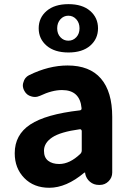

<svg xmlns="http://www.w3.org/2000/svg" viewBox="-20 -889 631 923"><path d="M216.8 13.7Q142.6 13.7 96.7 -33.2Q50.8 -80.1 50.8 -152.3Q50.8 -241.2 125.5 -290.5Q200.2 -339.8 363.3 -358.4Q373 -359.4 372.1 -369.1Q364.3 -456.1 278.3 -456.1Q230.5 -456.1 172.9 -428.7Q160.2 -422.9 147.5 -422.9Q138.7 -422.9 129.9 -425.8Q108.4 -431.6 97.7 -451.2Q89.8 -464.8 89.8 -478.5Q89.8 -486.3 92.8 -494.1Q98.6 -516.6 119.1 -527.3Q213.9 -574.2 304.7 -574.2Q411.1 -574.2 465.3 -511.2Q519.5 -448.2 519.5 -327.1V-59.6Q519.5 -35.2 502 -17.6Q484.4 0 460 0H455.1Q430.7 0 412.6 -15.1Q394.5 -30.3 389.6 -53.7V-58.6Q388.7 -59.6 387.2 -59.6Q385.7 -59.6 384.8 -58.6Q298.8 13.7 216.8 13.7ZM264.6 -100.6Q315.4 -100.6 366.2 -149.4Q373 -156.2 373 -166V-258.8Q373 -262.7 370.1 -265.6Q367.2 -268.6 363.3 -267.6Q270.5 -254.9 231 -228.5Q191.4 -202.1 191.4 -164.1Q191.4 -131.8 211.4 -116.2Q231.4 -100.6 264.6 -100.6ZM413.6 -669.4Q376 -636.7 309.1 -636.7Q242.2 -636.7 204.1 -669.4Q166 -702.1 166 -752.9Q166 -803.7 204.1 -836.4Q242.2 -869.1 309.1 -869.1Q376 -869.1 413.6 -836.4Q451.2 -803.7 451.2 -752.9Q451.2 -702.1 413.6 -669.4ZM308.6 -693.4Q331.1 -693.4 346.7 -710Q362.3 -726.6 362.3 -752.9Q362.3 -779.3 346.7 -796.4Q331.1 -813.5 308.6 -813.5Q286.1 -813.5 270.5 -796.4Q254.9 -779.3 254.9 -752.9Q254.9 -726.6 270.5 -710Q286.1 -693.4 308.6 -693.4Z"/></svg>

Font: Gen Jyuu GothicX Bold
Style: Bold
Weight: 700
Designer: Ryoko NISHIZUKA (kana &amp; ideographs); Paul D. Hunt (Latin, Greek &amp; Cyrillic); Wenlong ZHANG (bopomofo); Sandoll C
Version: Version 1.058.20140828